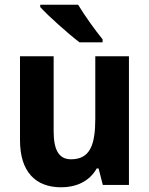

<svg xmlns="http://www.w3.org/2000/svg" viewBox="-20 -786 635 816"><path d="M312 -766H151V-756C184 -719 273 -640 318 -606H416V-619C387 -654 338 -722 312 -766ZM528 -547H385V-282C385 -171 363 -109 282 -109C230 -109 208 -149 208 -228V-547H65V-190C65 -56 131 10 240 10C304 10 360 -15 391 -70H399L417 0H528Z"/></svg>

Font: Noto Sans Lao Looped SemiCondensed
Style: Bold
Weight: 700
Width: 4
Designer: Mark Frömberg, Ben Mitchell
Foundry: The Fontpad Ltd
Version: Version 1.002